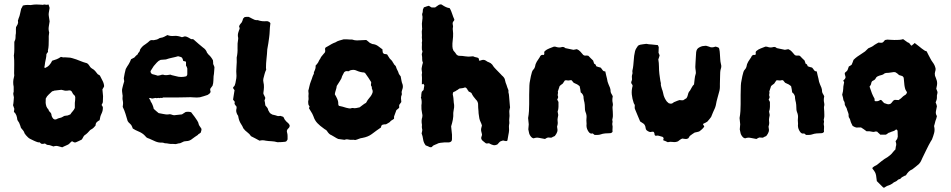

<svg xmlns="http://www.w3.org/2000/svg" viewBox="-20 -668 4446 898"><path d="M467 -265Q466 -261 463.5 -257.5Q461 -254 459 -250L462 -218Q462 -211 461.5 -204.5Q461 -198 461 -190Q460 -186 458.5 -183.5Q457 -181 455 -177Q457 -175 458.5 -172Q460 -169 461 -167Q462 -151 455 -137Q448 -123 446 -106Q438 -102 432.5 -96.5Q427 -91 427 -81Q423 -76 418 -71Q413 -66 407 -63Q406 -62 402 -60Q396 -53 389.5 -46.5Q383 -40 375 -35Q371 -31 368.5 -25.5Q366 -20 362 -15Q355 -11 347.5 -8Q340 -5 334 -2Q327 -1 324 -3.5Q321 -6 317 -7Q313 -6 309.5 -1.5Q306 3 299 8Q298 9 294.5 10Q291 11 288 13Q284 14 280 16.5Q276 19 271 21Q261 18 251 15.5Q241 13 230 17Q223 15 217 12.5Q211 10 204 10Q199 10 190 3Q186 5 177 5Q172 5 168.5 0.5Q165 -4 159 -2Q149 -5 139.5 -9.5Q130 -14 122 -18Q115 -21 110 -26.5Q105 -32 100 -37Q99 -39 98 -40.5Q97 -42 95 -44Q93 -52 88 -58Q83 -64 78 -70Q75 -81 71 -90Q70 -94 66.5 -98.5Q63 -103 61 -108Q60 -119 56.5 -128.5Q53 -138 45 -145Q46 -149 46 -152Q46 -155 47 -159Q45 -166 41 -176Q43 -184 43.5 -193.5Q44 -203 45 -213Q44 -219 42.5 -225.5Q41 -232 44 -239V-262Q39 -285 45 -306Q48 -314 46 -325Q46 -345 46.5 -365.5Q47 -386 45 -406Q44 -408 45 -409Q47 -423 47 -437.5Q47 -452 47 -467Q47 -469 47 -471.5Q47 -474 48 -475Q52 -482 52.5 -489.5Q53 -497 53 -504Q55 -512 54.5 -521.5Q54 -531 55 -541Q59 -547 62.5 -554.5Q66 -562 64 -570V-574Q66 -576 66 -578.5Q66 -581 67 -582Q72 -593 74 -604.5Q76 -616 79 -627Q83 -633 87 -642Q98 -645 109 -645Q114 -645 119 -644.5Q124 -644 128 -645Q139 -647 150.5 -647Q162 -647 174 -646Q177 -645 180.5 -645.5Q184 -646 187 -647Q191 -647 194.5 -646Q198 -645 201 -646Q203 -646 204.5 -646.5Q206 -647 207 -647Q208 -643 209.5 -639.5Q211 -636 212 -631Q209 -615 208 -607Q207 -599 208.5 -591.5Q210 -584 212 -568Q210 -555 208 -542.5Q206 -530 210 -516Q207 -499 208 -483Q208 -470 207.5 -457Q207 -444 204 -431Q206 -426 202.5 -422.5Q199 -419 197 -414Q197 -405 195 -395.5Q193 -386 191 -376Q190 -371 189.5 -365Q189 -359 187 -353Q187 -352 189 -351.5Q191 -351 191 -350Q203 -355 211 -364Q219 -373 224 -384Q235 -387 245 -391Q255 -395 265 -402Q269 -401 273.5 -400Q278 -399 282 -400Q287 -400 290.5 -399.5Q294 -399 298 -399Q309 -399 318 -396Q327 -393 337 -390Q348 -386 359 -381.5Q370 -377 381 -374Q390 -373 397 -362Q399 -358 402.5 -354Q406 -350 411 -347Q419 -343 425 -336Q431 -329 437 -321Q439 -319 447 -315Q452 -304 459 -291.5Q466 -279 467 -265ZM332 -213Q331 -215 331 -217Q331 -219 329 -221Q321 -227 317 -237Q313 -247 301 -245Q287 -242 276 -246Q270 -248 267 -248Q258 -247 249.5 -246Q241 -245 233 -244Q231 -243 229 -242Q227 -241 224 -241Q217 -234 208 -226Q199 -218 194 -207Q193 -194 193.5 -187Q194 -180 197 -170Q198 -169 199 -166.5Q200 -164 201 -162Q206 -159 207.5 -153Q209 -147 214 -144Q216 -142 217.5 -139.5Q219 -137 220 -135Q221 -121 230 -112Q232 -111 233.5 -110.5Q235 -110 236 -109Q244 -109 247 -112Q253 -115 260.5 -116.5Q268 -118 274 -122Q280 -127 288.5 -127Q297 -127 304 -131Q305 -131 309 -133Q314 -141 320 -147.5Q326 -154 330 -163V-187Q331 -193 331.5 -200Q332 -207 332 -213Z M983 -353Q982 -343 981.5 -332.5Q981 -322 979 -312Q978 -302 978 -290.5Q978 -279 974 -267Q972 -264 969 -260.5Q966 -257 963 -252Q963 -248 963.5 -245Q964 -242 965 -238Q963 -233 959 -229.5Q955 -226 951 -224Q941 -221 932.5 -218Q924 -215 915 -213Q901 -211 886 -212.5Q871 -214 856 -213Q843 -213 828.5 -212.5Q814 -212 799 -212H743Q739 -209 734.5 -210Q730 -211 726 -209Q722 -211 717 -209.5Q712 -208 707 -210Q703 -209 699.5 -208.5Q696 -208 691 -207Q687 -208 684 -209.5Q681 -211 677 -208Q679 -205 681.5 -201.5Q684 -198 685 -193Q688 -189 690 -185Q692 -181 694 -176Q696 -172 697 -167.5Q698 -163 699 -159Q704 -154 710 -149Q716 -144 722 -139Q727 -138 732.5 -137Q738 -136 743 -135Q749 -134 755 -133Q761 -132 768 -133Q775 -135 781 -132.5Q787 -130 794 -129Q803 -130 812.5 -131Q822 -132 831 -133Q835 -136 839.5 -138.5Q844 -141 848 -144Q861 -147 874 -143Q877 -138 881.5 -133Q886 -128 890 -122Q896 -113 902 -104.5Q908 -96 910 -85Q912 -80 916 -75Q920 -70 922 -66Q923 -61 921.5 -57Q920 -53 919 -48Q915 -44 909 -41Q908 -41 907 -39Q906 -37 904 -36Q898 -32 892 -28Q886 -24 881 -20Q867 -8 852 -8Q846 -8 843 -7Q838 -6 833 -3Q828 0 822 2Q817 2 812 3.5Q807 5 802 6Q799 6 795 5.5Q791 5 787 5Q778 6 769 4Q760 2 751 2Q748 1 745 0Q742 -1 739 -1Q722 0 707 -6.5Q692 -13 677 -20Q665 -23 660 -31Q653 -39 644.5 -44.5Q636 -50 626 -54Q620 -56 614 -59.5Q608 -63 601 -67Q600 -71 598 -75Q596 -79 594 -83Q592 -86 588.5 -89Q585 -92 582 -95Q579 -98 577 -102Q572 -119 567 -135.5Q562 -152 554 -168Q555 -175 555.5 -182.5Q556 -190 554 -199Q553 -201 553 -204Q553 -207 553 -209Q553 -214 553.5 -217.5Q554 -221 553 -224Q552 -232 551 -240Q550 -248 552 -255Q554 -263 556 -271Q558 -279 561 -288Q560 -290 560 -294Q560 -298 559 -302Q561 -313 563 -324Q565 -335 568 -345Q571 -351 574.5 -356.5Q578 -362 582 -368Q589 -380 593 -391Q605 -397 607.5 -398.5Q610 -400 612 -403Q614 -406 625 -415Q624 -418 630 -424Q636 -430 634 -434Q643 -451 660 -461Q666 -465 671.5 -469.5Q677 -474 681 -478Q686 -481 690.5 -480.5Q695 -480 699 -480Q702 -481 705.5 -481.5Q709 -482 713 -483Q715 -484 718 -485Q721 -486 723 -488Q725 -489 727 -490Q729 -491 731 -491Q740 -492 748 -496Q756 -500 763 -504Q778 -498 794 -500Q804 -501 813.5 -499Q823 -497 831 -494L845 -498Q853 -497 860 -493Q867 -489 874 -485H883Q884 -484 885 -483.5Q886 -483 887 -482Q898 -472 908 -463.5Q918 -455 929 -446Q944 -436 948 -422Q952 -416 955 -413Q967 -403 976 -386Q976 -384 976.5 -380.5Q977 -377 977 -374Q976 -369 979 -364Q982 -359 983 -353ZM856 -320V-345Q856 -350 855 -351Q854 -354 852.5 -357Q851 -360 850 -361V-378L847 -381Q843 -381 837 -383Q835 -392 832 -397Q829 -401 824 -402Q819 -403 813 -405Q800 -401 785 -398Q770 -395 756 -390Q749 -389 743 -389Q737 -389 731 -388Q721 -384 713.5 -375.5Q706 -367 699 -359Q695 -354 692 -348Q689 -342 685 -337Q684 -336 684 -331Q687 -323 693 -321Q699 -320 705 -318Q711 -316 718 -314Q721 -315 723.5 -315Q726 -315 729 -316Q741 -321 749 -317Q757 -316 763.5 -317Q770 -318 777 -319Q783 -316 789.5 -315Q796 -314 802 -312Q815 -308 827 -308Q839 -308 851 -311Q856 -316 856 -320Z M1335 -81Q1335 -72 1327 -66Q1319 -58 1323 -47Q1325 -40 1325 -32Q1325 -24 1325 -16Q1324 -14 1322.5 -11.5Q1321 -9 1319 -7Q1315 -5 1314 -5Q1306 -4 1298 -3.5Q1290 -3 1282 -3Q1277 -3 1277 -3Q1263 -7 1249.5 -7.5Q1236 -8 1223 -10Q1215 -12 1208 -12Q1201 -12 1194 -10Q1184 -15 1174.5 -20.5Q1165 -26 1154 -31Q1147 -42 1136.5 -49.5Q1126 -57 1118 -68Q1116 -73 1113.5 -78Q1111 -83 1108 -87Q1098 -102 1095 -120Q1095 -127 1090 -132Q1082 -147 1086 -160Q1087 -162 1086.5 -164.5Q1086 -167 1087 -168Q1083 -173 1081 -176Q1079 -179 1077 -182Q1077 -189 1078 -192L1070 -202Q1072 -213 1073.5 -224.5Q1075 -236 1077 -246L1070 -256Q1070 -260 1073 -262.5Q1076 -265 1078 -269Q1082 -280 1083 -290Q1086 -302 1086 -313Q1084 -335 1086 -356Q1088 -377 1087 -399Q1092 -421 1091 -443Q1090 -465 1094 -486Q1094 -491 1094 -491Q1091 -503 1094 -514Q1097 -525 1101 -534Q1100 -536 1100 -539Q1100 -542 1098 -544Q1100 -551 1104 -555.5Q1108 -560 1111 -564Q1113 -568 1114.5 -572.5Q1116 -577 1117 -581L1124 -588Q1133 -590 1143 -589Q1146 -588 1149.5 -586Q1153 -584 1157 -582Q1164 -578 1170.5 -575.5Q1177 -573 1185 -574Q1196 -570 1206.5 -569Q1217 -568 1227 -569H1231Q1231 -569 1231.5 -568.5Q1232 -568 1233 -568Q1238 -567 1242 -563Q1246 -559 1244 -554Q1242 -539 1241.5 -524Q1241 -509 1239 -494Q1237 -480 1235 -465.5Q1233 -451 1230 -437Q1229 -415 1226.5 -393.5Q1224 -372 1224 -351Q1224 -348 1224.5 -346Q1225 -344 1225 -342Q1220 -332 1217.5 -322Q1215 -312 1212 -301Q1210 -293 1212 -284Q1215 -272 1214.5 -260Q1214 -248 1212 -235V-229Q1214 -225 1216.5 -220Q1219 -215 1221 -210Q1220 -207 1219 -203.5Q1218 -200 1217 -197Q1219 -192 1219.5 -186Q1220 -180 1221 -175Q1225 -170 1229 -165.5Q1233 -161 1234 -155Q1234 -153 1236 -150Q1238 -147 1239 -145Q1241 -140 1245.5 -137Q1250 -134 1254 -132Q1261 -131 1267 -129Q1273 -127 1280 -125Q1284 -125 1286.5 -125.5Q1289 -126 1292 -126Q1294 -125 1297.5 -124Q1301 -123 1304 -122Q1305 -121 1306 -119.5Q1307 -118 1308 -117Q1310 -109 1319 -100Q1324 -96 1328.5 -91.5Q1333 -87 1335 -81Z M1863 -273Q1866 -261 1862 -251Q1860 -246 1859 -241Q1858 -236 1859 -231Q1860 -230 1859.5 -228.5Q1859 -227 1859 -225Q1855 -217 1855.5 -208Q1856 -199 1857 -191L1847 -177V-164Q1845 -162 1842 -159.5Q1839 -157 1834 -153Q1832 -146 1828.5 -138Q1825 -130 1823 -123V-113Q1819 -109 1813 -106Q1807 -103 1803 -97Q1799 -94 1795 -92Q1791 -90 1786 -87Q1784 -86 1781.5 -86.5Q1779 -87 1777 -86Q1762 -86 1762 -72Q1751 -65 1740.5 -57Q1730 -49 1719 -41Q1702 -28 1675 -23Q1666 -22 1658 -18.5Q1650 -15 1641 -13Q1639 -13 1636 -14Q1633 -15 1631 -14Q1619 -13 1606 -16Q1602 -17 1598 -16Q1594 -15 1591 -14Q1584 -15 1577 -16Q1570 -17 1562 -18Q1553 -22 1545.5 -27Q1538 -32 1530 -36Q1524 -38 1519 -43Q1514 -48 1511 -53Q1510 -55 1508.5 -56.5Q1507 -58 1505 -60Q1502 -62 1499 -63.5Q1496 -65 1493 -68Q1477 -79 1464.5 -92Q1452 -105 1446 -124Q1441 -137 1434 -147Q1432 -151 1429.5 -154.5Q1427 -158 1425 -162Q1426 -164 1428 -170Q1426 -173 1424 -176Q1422 -179 1422 -183Q1422 -186 1421.5 -189.5Q1421 -193 1422 -197Q1424 -204 1423 -211Q1422 -218 1423 -225Q1424 -231 1422.5 -238Q1421 -245 1424 -251Q1426 -258 1427 -264Q1428 -270 1430 -276Q1432 -282 1434 -287.5Q1436 -293 1438 -298Q1440 -304 1442 -310Q1444 -316 1448 -323Q1448 -325 1448 -328Q1448 -331 1449 -332Q1453 -340 1455 -347Q1457 -354 1456 -361Q1460 -366 1463 -369Q1466 -372 1468 -376Q1470 -381 1472.5 -385.5Q1475 -390 1478 -394Q1481 -402 1487 -408Q1491 -413 1494 -416.5Q1497 -420 1499 -422Q1502 -428 1501 -432.5Q1500 -437 1500 -440Q1502 -445 1503 -446Q1506 -447 1508.5 -449Q1511 -451 1514 -452Q1522 -457 1531 -462Q1540 -467 1549 -470Q1558 -476 1567.5 -478.5Q1577 -481 1587 -484Q1595 -484 1603 -484Q1611 -484 1618 -483H1627Q1638 -479 1649.5 -479Q1661 -479 1672 -480Q1677 -480 1682.5 -480.5Q1688 -481 1693 -481Q1698 -477 1701.5 -474.5Q1705 -472 1709 -468Q1712 -467 1715 -465Q1718 -463 1722 -462Q1736 -461 1747.5 -453Q1759 -445 1769 -437Q1769 -435 1769 -431.5Q1769 -428 1770 -425Q1770 -420 1776 -416Q1779 -415 1783 -415Q1787 -415 1791 -413Q1793 -409 1796.5 -404Q1800 -399 1803 -394Q1807 -390 1811 -386Q1815 -382 1817 -377Q1819 -375 1820.5 -372Q1822 -369 1823 -367Q1826 -364 1829 -361Q1832 -358 1833 -353Q1835 -346 1839 -339Q1843 -332 1845 -324Q1846 -321 1848.5 -318Q1851 -315 1854 -311Q1856 -302 1857.5 -292Q1859 -282 1863 -273ZM1723 -237Q1724 -244 1721 -249.5Q1718 -255 1719 -261Q1719 -263 1716 -266Q1715 -268 1715 -274Q1716 -276 1716 -279.5Q1716 -283 1716 -284Q1709 -295 1703 -304.5Q1697 -314 1690 -323Q1690 -325 1688 -325.5Q1686 -326 1684 -329Q1667 -329 1647 -338Q1635 -344 1618 -339Q1617 -339 1615.5 -338Q1614 -337 1612 -335H1607Q1591 -338 1586 -323Q1584 -319 1581.5 -314.5Q1579 -310 1578 -305Q1577 -301 1574 -296.5Q1571 -292 1569 -288Q1565 -283 1562 -277Q1559 -271 1555 -266Q1554 -256 1550.5 -246Q1547 -236 1546 -227Q1549 -222 1552 -216.5Q1555 -211 1557 -206Q1563 -193 1562 -181Q1562 -179 1563 -177Q1564 -175 1565 -173Q1574 -171 1582.5 -169Q1591 -167 1599 -164Q1606 -162 1613 -161Q1620 -160 1627 -163H1630Q1638 -161 1645.5 -162.5Q1653 -164 1662 -166Q1669 -171 1676.5 -177Q1684 -183 1692 -187Q1699 -201 1709 -212Q1719 -223 1723 -237Z M2365 -164Q2361 -151 2362.5 -138.5Q2364 -126 2362 -113Q2361 -106 2362 -99Q2363 -92 2361 -84Q2360 -78 2360.5 -71.5Q2361 -65 2361 -59Q2360 -55 2360 -49Q2358 -42 2357.5 -35.5Q2357 -29 2355 -21Q2355 -20 2354.5 -18.5Q2354 -17 2354 -15Q2354 -8 2346 -8Q2345 -9 2341 -9Q2334 -12 2329 -10Q2324 -8 2319 -6Q2316 -3 2313 0Q2310 3 2307 7Q2296 13 2286.5 10.5Q2277 8 2267 2Q2261 2 2258 3H2255Q2254 2 2252 2Q2248 -1 2244.5 -4Q2241 -7 2237 -10Q2229 -18 2231 -26Q2232 -30 2233.5 -33.5Q2235 -37 2234 -41Q2233 -46 2231.5 -51Q2230 -56 2230 -61Q2230 -66 2231.5 -71Q2233 -76 2234 -81Q2232 -89 2228 -97Q2224 -105 2222 -114Q2221 -122 2219.5 -130.5Q2218 -139 2218 -147Q2217 -156 2216.5 -164.5Q2216 -173 2216 -183Q2214 -195 2206 -202Q2199 -210 2194 -217Q2189 -224 2185 -233Q2180 -237 2172 -240Q2171 -242 2170 -244Q2169 -246 2167 -247Q2166 -248 2166 -249.5Q2166 -251 2165 -252L2159 -258Q2155 -260 2151 -258Q2147 -256 2144 -256Q2140 -255 2137 -255Q2134 -255 2129 -254Q2125 -252 2122.5 -249.5Q2120 -247 2115 -245Q2112 -242 2108 -240.5Q2104 -239 2100 -237Q2096 -228 2099 -220Q2101 -210 2101.5 -199Q2102 -188 2104 -177Q2105 -167 2102 -154Q2102 -151 2101 -147.5Q2100 -144 2100 -140Q2101 -124 2098 -108.5Q2095 -93 2090 -77Q2091 -67 2092 -57.5Q2093 -48 2094 -38V-17Q2094 -4 2080 -2H2059Q2049 -1 2039.5 0Q2030 1 2022 6Q2018 7 2014.5 9Q2011 11 2006 13L1999 20Q1997 20 1994.5 20.5Q1992 21 1990 20Q1980 15 1971 12Q1961 -1 1959 -16Q1957 -31 1952 -44Q1953 -50 1954.5 -55.5Q1956 -61 1954 -66Q1953 -69 1953 -77Q1953 -80 1953.5 -82.5Q1954 -85 1953 -87Q1950 -106 1955 -120Q1957 -129 1954 -139Q1950 -157 1951 -176Q1954 -192 1950 -208Q1947 -211 1950 -216Q1950 -221 1950.5 -226.5Q1951 -232 1952 -236Q1953 -240 1956 -242.5Q1959 -245 1961 -247L1964 -265Q1966 -268 1961 -275Q1960 -277 1958 -275.5Q1956 -274 1954 -273L1953 -274Q1953 -285 1953.5 -294.5Q1954 -304 1953 -314Q1952 -318 1953 -321Q1954 -324 1954 -328Q1954 -331 1953 -335Q1952 -339 1952 -343Q1952 -345 1952 -348Q1952 -351 1953 -354Q1954 -359 1955 -364Q1956 -369 1958 -375Q1954 -383 1954.5 -392Q1955 -401 1953 -411Q1952 -414 1953.5 -418Q1955 -422 1956 -427Q1952 -436 1953 -447.5Q1954 -459 1953 -470Q1955 -476 1954 -481.5Q1953 -487 1953 -493Q1954 -503 1953 -512Q1952 -521 1954 -530Q1955 -533 1954.5 -535Q1954 -537 1954 -539Q1952 -558 1955 -574Q1956 -577 1956 -582Q1956 -587 1956 -591Q1955 -595 1954.5 -598Q1954 -601 1955 -605Q1958 -611 1957.5 -617.5Q1957 -624 1961 -630Q1961 -630 1961.5 -631Q1962 -632 1962 -633L1964 -634Q1964 -635 1967 -635Q1972 -637 1976.5 -638.5Q1981 -640 1986 -641Q1989 -639 1992 -637Q1995 -635 1999 -633H2015Q2017 -635 2019 -636Q2021 -637 2022 -638L2032 -645Q2036 -647 2040.5 -647.5Q2045 -648 2048 -645Q2057 -639 2065.5 -635Q2074 -631 2083 -630Q2088 -622 2090.5 -615Q2093 -608 2096 -600Q2099 -590 2105 -577Q2105 -572 2101.5 -569Q2098 -566 2097 -560Q2097 -558 2097.5 -554Q2098 -550 2099 -545Q2099 -541 2098 -537Q2097 -533 2098 -528Q2100 -512 2099 -496Q2098 -480 2096 -465V-451Q2096 -441 2101 -431Q2105 -427 2108.5 -422.5Q2112 -418 2115 -413Q2121 -407 2128 -407Q2142 -407 2156.5 -404.5Q2171 -402 2185 -404Q2188 -405 2190 -404.5Q2192 -404 2195 -404Q2198 -402 2202.5 -401Q2207 -400 2211 -399Q2222 -397 2220 -386Q2220 -386 2221 -385.5Q2222 -385 2223 -384Q2225 -385 2227 -385Q2229 -385 2230 -386Q2243 -391 2253 -384Q2259 -379 2267 -376.5Q2275 -374 2282 -366Q2289 -354 2300 -343.5Q2311 -333 2322 -321Q2324 -318 2327 -315.5Q2330 -313 2332 -311Q2341 -302 2342 -293Q2345 -279 2349 -271Q2352 -260 2358 -246V-236Q2359 -232 2360 -227.5Q2361 -223 2361 -218Q2362 -206 2363 -194Q2364 -182 2365 -170Q2365 -169 2365.5 -167.5Q2366 -166 2365 -164Z M2846 -147Q2846 -139 2846.5 -130.5Q2847 -122 2845 -114Q2843 -109 2844 -105Q2846 -100 2844.5 -94.5Q2843 -89 2844 -84Q2846 -77 2845 -68.5Q2844 -60 2845 -52Q2841 -45 2832 -45Q2822 -45 2810.5 -44Q2799 -43 2788 -39Q2782 -37 2775 -37Q2768 -37 2761 -37Q2755 -41 2752 -44Q2740 -40 2732 -53Q2728 -59 2725.5 -66Q2723 -73 2723 -81Q2724 -89 2723 -97Q2722 -105 2723 -114Q2725 -129 2719 -143Q2718 -146 2717 -149Q2716 -152 2716 -155Q2716 -166 2715 -177.5Q2714 -189 2711 -199Q2710 -204 2709.5 -208.5Q2709 -213 2709 -217Q2706 -229 2696 -236Q2695 -244 2694 -250.5Q2693 -257 2691 -265Q2689 -267 2683 -271Q2679 -274 2673.5 -276Q2668 -278 2663 -281Q2661 -283 2658.5 -286.5Q2656 -290 2653 -293H2647Q2643 -292 2640 -291.5Q2637 -291 2632 -292Q2630 -293 2627 -292.5Q2624 -292 2622 -292Q2617 -285 2612 -277Q2608 -274 2604.5 -271.5Q2601 -269 2599 -267Q2596 -264 2596 -261L2589 -240Q2591 -234 2589 -228.5Q2587 -223 2590 -217Q2591 -214 2590 -211Q2589 -208 2588 -206Q2585 -202 2587 -200Q2589 -198 2590 -195Q2591 -194 2592 -191Q2592 -179 2592 -168Q2592 -157 2588 -146Q2589 -142 2589.5 -138.5Q2590 -135 2591 -130Q2590 -124 2588.5 -116.5Q2587 -109 2588 -101Q2589 -96 2588.5 -90Q2588 -84 2586 -78Q2585 -75 2586 -72Q2589 -60 2586 -51Q2583 -42 2575 -32Q2574 -31 2571 -30Q2568 -29 2566 -28Q2564 -26 2562 -25.5Q2560 -25 2558 -24Q2554 -24 2550 -24.5Q2546 -25 2543 -25Q2539 -24 2536.5 -22.5Q2534 -21 2529 -18Q2516 -20 2502.5 -23Q2489 -26 2476 -21Q2470 -22 2466 -26Q2462 -30 2459 -35Q2455 -41 2454 -48.5Q2453 -56 2451 -63Q2453 -80 2453 -86.5Q2453 -93 2450 -116Q2453 -132 2454 -148.5Q2455 -165 2455 -181Q2455 -202 2455 -224Q2455 -246 2456 -268Q2456 -274 2457 -280Q2458 -286 2459 -291Q2461 -302 2463 -312Q2465 -322 2468 -331Q2470 -338 2475 -343Q2480 -348 2482 -355Q2484 -369 2490.5 -379.5Q2497 -390 2504 -400Q2509 -414 2522 -411Q2524 -411 2524 -412Q2527 -415 2525.5 -420Q2524 -425 2528 -429Q2537 -437 2549 -441.5Q2561 -446 2571 -450Q2580 -450 2583 -448Q2596 -444 2608 -448Q2617 -450 2624 -443Q2634 -441 2643 -439Q2652 -437 2662 -435Q2666 -436 2670 -436.5Q2674 -437 2678 -438Q2688 -434 2694.5 -426.5Q2701 -419 2708 -411Q2713 -407 2719 -408Q2725 -409 2732 -407Q2737 -402 2742.5 -396Q2748 -390 2754 -385Q2755 -381 2756.5 -377.5Q2758 -374 2759 -370Q2764 -369 2766 -365Q2768 -361 2769 -358Q2779 -354 2789 -352Q2794 -347 2798 -340.5Q2802 -334 2811 -334Q2813 -324 2815 -316Q2817 -308 2819 -300Q2821 -285 2826 -274Q2830 -266 2833 -257.5Q2836 -249 2836 -239Q2837 -233 2840.5 -228Q2844 -223 2846 -217Q2845 -213 2844.5 -209Q2844 -205 2844 -200Q2844 -196 2844.5 -193Q2845 -190 2846 -185Q2846 -183 2846.5 -179.5Q2847 -176 2846 -174Q2844 -167 2845 -160Q2846 -153 2846 -147Z M3352 -368Q3354 -362 3353.5 -356Q3353 -350 3351 -345Q3349 -338 3348.5 -330.5Q3348 -323 3348 -315Q3348 -305 3347.5 -295.5Q3347 -286 3347 -276Q3347 -269 3347 -261Q3347 -253 3345 -244Q3341 -228 3336 -211Q3331 -194 3328 -176Q3327 -174 3326.5 -170.5Q3326 -167 3324 -163Q3315 -144 3306 -121Q3302 -116 3297.5 -110Q3293 -104 3288 -99Q3284 -96 3279.5 -94Q3275 -92 3271 -90Q3269 -90 3268 -86Q3270 -84 3271.5 -81Q3273 -78 3274 -76Q3266 -64 3250 -53Q3246 -52 3240.5 -50.5Q3235 -49 3229 -48Q3219 -42 3206 -32Q3205 -30 3203 -26.5Q3201 -23 3199 -21Q3192 -17 3185.5 -18Q3179 -19 3171 -20Q3168 -19 3165.5 -17.5Q3163 -16 3160 -14Q3158 -13 3155.5 -10.5Q3153 -8 3151 -7Q3139 -2 3127 -4Q3115 -6 3103 -3Q3098 -6 3092.5 -8Q3087 -10 3082 -12Q3082 -14 3082.5 -16Q3083 -18 3084 -21Q3082 -28 3075 -29Q3068 -31 3061.5 -33Q3055 -35 3048 -33Q3041 -33 3041 -43Q3039 -52 3034 -52H3030Q3023 -49 3016.5 -51.5Q3010 -54 3004 -59Q3000 -63 2999.5 -70Q2999 -77 2995 -84Q2992 -89 2985.5 -92.5Q2979 -96 2974 -100Q2968 -115 2962 -128.5Q2956 -142 2951 -155Q2948 -161 2948.5 -165.5Q2949 -170 2949 -177L2946 -182Q2946 -182 2944 -186Q2937 -206 2935 -226Q2933 -246 2939 -267Q2938 -270 2936.5 -273Q2935 -276 2933 -278Q2931 -283 2933.5 -288Q2936 -293 2936 -297Q2934 -311 2937 -320Q2939 -325 2938 -330Q2937 -335 2938 -339Q2941 -351 2942 -362.5Q2943 -374 2944 -385Q2945 -407 2950 -428Q2952 -436 2956 -442Q2960 -448 2964 -454Q2966 -456 2969 -457Q2972 -458 2975 -459Q2981 -460 2987.5 -461Q2994 -462 3003 -463Q3008 -462 3014.5 -461Q3021 -460 3028 -460Q3035 -459 3042 -458.5Q3049 -458 3057 -457Q3058 -454 3059 -452Q3060 -450 3061 -448Q3061 -441 3060.5 -434.5Q3060 -428 3060 -421Q3061 -418 3062.5 -415.5Q3064 -413 3065 -409Q3064 -405 3062.5 -400Q3061 -395 3059 -390Q3062 -374 3062 -356.5Q3062 -339 3064 -322Q3066 -311 3067 -300.5Q3068 -290 3071 -279Q3070 -272 3072 -265Q3074 -258 3076 -251Q3079 -244 3080.5 -237Q3082 -230 3084 -222Q3089 -206 3099 -193Q3105 -187 3108 -185Q3110 -184 3112.5 -184Q3115 -184 3117 -183Q3124 -183 3128 -187Q3132 -191 3137 -192Q3148 -197 3158 -200Q3163 -199 3168 -199H3175L3191 -209Q3196 -217 3198 -227Q3200 -237 3207 -244Q3212 -252 3216 -260Q3220 -268 3226 -273Q3228 -287 3229 -299Q3230 -311 3234 -323Q3235 -326 3234.5 -329.5Q3234 -333 3234 -336Q3233 -342 3232.5 -347.5Q3232 -353 3232 -355Q3233 -366 3233 -375Q3233 -384 3234 -392Q3235 -400 3235 -408.5Q3235 -417 3236 -424Q3238 -440 3250 -446Q3254 -448 3257 -449.5Q3260 -451 3264 -452Q3268 -453 3272 -453Q3276 -453 3282 -454Q3287 -453 3292.5 -451Q3298 -449 3304 -447Q3310 -446 3315.5 -447Q3321 -448 3327 -450Q3331 -449 3334 -448Q3337 -447 3341 -445Q3342 -444 3343 -442.5Q3344 -441 3344 -439Q3345 -434 3346 -428Q3347 -422 3347 -416Q3348 -404 3348.5 -392Q3349 -380 3352 -368Z M3835 -147Q3835 -139 3835.5 -130.5Q3836 -122 3834 -114Q3832 -109 3833 -105Q3835 -100 3833.5 -94.5Q3832 -89 3833 -84Q3835 -77 3834 -68.5Q3833 -60 3834 -52Q3830 -45 3821 -45Q3811 -45 3799.5 -44Q3788 -43 3777 -39Q3771 -37 3764 -37Q3757 -37 3750 -37Q3744 -41 3741 -44Q3729 -40 3721 -53Q3717 -59 3714.5 -66Q3712 -73 3712 -81Q3713 -89 3712 -97Q3711 -105 3712 -114Q3714 -129 3708 -143Q3707 -146 3706 -149Q3705 -152 3705 -155Q3705 -166 3704 -177.5Q3703 -189 3700 -199Q3699 -204 3698.5 -208.5Q3698 -213 3698 -217Q3695 -229 3685 -236Q3684 -244 3683 -250.5Q3682 -257 3680 -265Q3678 -267 3672 -271Q3668 -274 3662.5 -276Q3657 -278 3652 -281Q3650 -283 3647.5 -286.5Q3645 -290 3642 -293H3636Q3632 -292 3629 -291.5Q3626 -291 3621 -292Q3619 -293 3616 -292.5Q3613 -292 3611 -292Q3606 -285 3601 -277Q3597 -274 3593.5 -271.5Q3590 -269 3588 -267Q3585 -264 3585 -261L3578 -240Q3580 -234 3578 -228.5Q3576 -223 3579 -217Q3580 -214 3579 -211Q3578 -208 3577 -206Q3574 -202 3576 -200Q3578 -198 3579 -195Q3580 -194 3581 -191Q3581 -179 3581 -168Q3581 -157 3577 -146Q3578 -142 3578.5 -138.5Q3579 -135 3580 -130Q3579 -124 3577.5 -116.5Q3576 -109 3577 -101Q3578 -96 3577.5 -90Q3577 -84 3575 -78Q3574 -75 3575 -72Q3578 -60 3575 -51Q3572 -42 3564 -32Q3563 -31 3560 -30Q3557 -29 3555 -28Q3553 -26 3551 -25.5Q3549 -25 3547 -24Q3543 -24 3539 -24.5Q3535 -25 3532 -25Q3528 -24 3525.5 -22.5Q3523 -21 3518 -18Q3505 -20 3491.5 -23Q3478 -26 3465 -21Q3459 -22 3455 -26Q3451 -30 3448 -35Q3444 -41 3443 -48.5Q3442 -56 3440 -63Q3442 -80 3442 -86.5Q3442 -93 3439 -116Q3442 -132 3443 -148.5Q3444 -165 3444 -181Q3444 -202 3444 -224Q3444 -246 3445 -268Q3445 -274 3446 -280Q3447 -286 3448 -291Q3450 -302 3452 -312Q3454 -322 3457 -331Q3459 -338 3464 -343Q3469 -348 3471 -355Q3473 -369 3479.5 -379.5Q3486 -390 3493 -400Q3498 -414 3511 -411Q3513 -411 3513 -412Q3516 -415 3514.5 -420Q3513 -425 3517 -429Q3526 -437 3538 -441.5Q3550 -446 3560 -450Q3569 -450 3572 -448Q3585 -444 3597 -448Q3606 -450 3613 -443Q3623 -441 3632 -439Q3641 -437 3651 -435Q3655 -436 3659 -436.5Q3663 -437 3667 -438Q3677 -434 3683.5 -426.5Q3690 -419 3697 -411Q3702 -407 3708 -408Q3714 -409 3721 -407Q3726 -402 3731.5 -396Q3737 -390 3743 -385Q3744 -381 3745.5 -377.5Q3747 -374 3748 -370Q3753 -369 3755 -365Q3757 -361 3758 -358Q3768 -354 3778 -352Q3783 -347 3787 -340.5Q3791 -334 3800 -334Q3802 -324 3804 -316Q3806 -308 3808 -300Q3810 -285 3815 -274Q3819 -266 3822 -257.5Q3825 -249 3825 -239Q3826 -233 3829.5 -228Q3833 -223 3835 -217Q3834 -213 3833.5 -209Q3833 -205 3833 -200Q3833 -196 3833.5 -193Q3834 -190 3835 -185Q3835 -183 3835.5 -179.5Q3836 -176 3835 -174Q3833 -167 3834 -160Q3835 -153 3835 -147Z M4365 -237Q4364 -236 4364.5 -234.5Q4365 -233 4364 -231Q4361 -221 4362 -212Q4362 -201 4356 -189Q4358 -185 4359.5 -180.5Q4361 -176 4362 -171Q4360 -160 4357.5 -148Q4355 -136 4362 -125Q4361 -119 4359 -113Q4357 -107 4355 -102Q4354 -97 4352.5 -92Q4351 -87 4349 -79Q4349 -81 4348.5 -80Q4348 -79 4349 -77Q4353 -61 4349 -46Q4345 -31 4339 -16Q4338 -15 4337 -12.5Q4336 -10 4334 -8Q4323 11 4313.5 31Q4304 51 4294 71Q4293 75 4290 80Q4287 85 4285 90Q4281 96 4278 99Q4271 105 4263 111.5Q4255 118 4247 124Q4237 128 4230 135Q4223 142 4217 152Q4210 154 4204 158Q4198 160 4193 166Q4191 170 4186 170Q4181 171 4177.5 175Q4174 179 4169 181Q4160 184 4153 191Q4144 197 4134 200Q4129 201 4124 204.5Q4119 208 4115 210Q4113 209 4112 209Q4111 209 4111 209L4081 179Q4079 161 4077.5 152.5Q4076 144 4072.5 137.5Q4069 131 4060 120Q4061 118 4061 117Q4061 116 4062 115Q4065 113 4069 110Q4073 107 4077 106Q4085 101 4091 95.5Q4097 90 4104 85Q4110 80 4117 75.5Q4124 71 4131 67Q4138 62 4144.5 56.5Q4151 51 4156 44Q4159 40 4162 37Q4165 34 4168 31Q4169 27 4169 23.5Q4169 20 4170 17Q4174 7 4169 -6V-8L4176 -18Q4176 -17 4177.5 -23Q4179 -29 4179 -29Q4179 -38 4178.5 -43.5Q4178 -49 4178 -57Q4174 -62 4172.5 -62.5Q4171 -63 4169 -61Q4165 -57 4159 -55Q4153 -53 4147 -51Q4146 -51 4143 -49Q4140 -47 4138 -48L4125 -39Q4124 -39 4123.5 -38.5Q4123 -38 4122 -38H4097Q4094 -42 4090 -45Q4086 -48 4083 -52Q4076 -54 4072.5 -52.5Q4069 -51 4064 -51L4047 -54H4033Q4026 -59 4020 -63.5Q4014 -68 4007 -72Q3990 -71 3985 -71.5Q3980 -72 3968 -79Q3966 -82 3965 -85Q3964 -88 3962 -91Q3959 -97 3957.5 -103.5Q3956 -110 3953 -115Q3949 -119 3949 -126Q3950 -134 3947 -140.5Q3944 -147 3942 -154Q3941 -161 3937 -167Q3933 -173 3931 -179Q3932 -190 3925 -199Q3923 -213 3919 -225Q3924 -243 3924 -255Q3924 -263 3925.5 -269.5Q3927 -276 3928 -283Q3927 -285 3926 -287.5Q3925 -290 3923 -291H3924L3930 -297Q3933 -299 3935 -307Q3934 -311 3933 -314.5Q3932 -318 3931 -322Q3931 -327 3932 -328Q3942 -336 3944 -340Q3946 -344 3950 -357Q3951 -358 3953.5 -359Q3956 -360 3957 -361Q3957 -361 3963 -365Q3965 -370 3967.5 -375.5Q3970 -381 3972 -388Q3980 -396 3989.5 -403Q3999 -410 4009 -416Q4022 -424 4026 -427.5Q4030 -431 4041 -442Q4048 -445 4055.5 -448.5Q4063 -452 4070 -458Q4075 -461 4080 -464Q4085 -467 4089 -469Q4094 -468 4097.5 -468Q4101 -468 4104 -468Q4110 -469 4113 -473.5Q4116 -478 4120 -481Q4130 -484 4142 -482Q4147 -482 4152.5 -481.5Q4158 -481 4163 -481Q4174 -481 4184.5 -481.5Q4195 -482 4204 -485Q4212 -480 4218.5 -474.5Q4225 -469 4232 -467Q4234 -464 4236 -462Q4238 -460 4239 -458Q4243 -452 4247 -457Q4249 -459 4250 -460Q4251 -461 4253 -462Q4254 -463 4255.5 -464.5Q4257 -466 4258 -467Q4263 -463 4269 -458.5Q4275 -454 4280 -450Q4285 -446 4290.5 -441.5Q4296 -437 4301 -434Q4305 -430 4314 -428Q4316 -424 4318 -420Q4320 -416 4322 -412Q4327 -403 4331.5 -394Q4336 -385 4342 -377Q4353 -363 4356 -346Q4356 -339 4353.5 -332Q4351 -325 4353 -314Q4355 -309 4357.5 -302.5Q4360 -296 4362 -289Q4364 -279 4362.5 -270.5Q4361 -262 4359 -253Q4361 -249 4362 -245.5Q4363 -242 4365 -237ZM4222 -237Q4217 -244 4214 -251Q4213 -256 4211.5 -261Q4210 -266 4210 -270Q4209 -275 4209 -280.5Q4209 -286 4208 -291Q4207 -296 4207 -301.5Q4207 -307 4202 -311Q4199 -313 4194.5 -314Q4190 -315 4185 -317Q4181 -321 4176.5 -324.5Q4172 -328 4168 -330Q4164 -331 4161 -331Q4152 -330 4143.5 -328.5Q4135 -327 4126 -327Q4124 -327 4121 -326Q4118 -325 4116 -324Q4111 -319 4104.5 -317.5Q4098 -316 4092 -314Q4088 -313 4083 -310Q4078 -307 4076 -302Q4073 -296 4068.5 -293.5Q4064 -291 4060 -289Q4056 -285 4055.5 -281.5Q4055 -278 4054 -275Q4053 -271 4051 -268.5Q4049 -266 4047 -263Q4053 -244 4058 -231.5Q4063 -219 4070 -207Q4071 -203 4070.5 -200.5Q4070 -198 4072 -195Q4079 -194 4085 -195Q4091 -196 4096 -200Q4097 -201 4099 -200.5Q4101 -200 4102 -200Q4106 -196 4109 -192.5Q4112 -189 4115 -186Q4123 -183 4130 -181Q4137 -179 4144 -182Q4150 -186 4154 -192.5Q4158 -199 4165 -201Q4169 -201 4173.5 -200.5Q4178 -200 4183 -200Q4185 -202 4188.5 -204Q4192 -206 4194 -208Q4199 -213 4203.5 -217Q4208 -221 4214 -224Q4221 -229 4222 -237Z"/></svg>

Font: Daruma Drop One
Style: Regular
Weight: 400
Designer: Maniackers Design
Version: Version 1.000